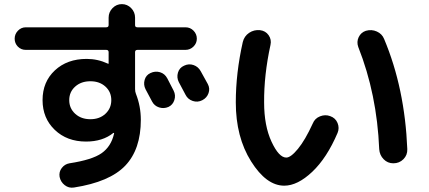

<svg xmlns="http://www.w3.org/2000/svg" viewBox="-20 -837 2040 914"><path d="M696.3 -489.3Q718.8 -500 741.7 -493.2Q764.6 -486.3 776.4 -463.9Q781.2 -454.1 791.5 -434.6Q801.8 -415 806.6 -405.3Q817.4 -383.8 810.1 -360.8Q802.7 -337.9 782.2 -328.1Q759.8 -318.4 737.3 -325.7Q714.8 -333 704.1 -353.5Q677.7 -402.3 672.9 -412.1Q662.1 -433.6 668.5 -456.5Q674.8 -479.5 696.3 -489.3ZM856.4 -524.4Q878.9 -535.2 901.4 -527.3Q923.8 -519.5 935.5 -498Q958 -458 969.2 -437Q980.5 -416 972.7 -393.6Q964.8 -371.1 942.9 -359.9Q920.9 -348.6 897.5 -356.4Q874 -364.3 863.3 -385.7Q853.5 -405.3 831.1 -446.3Q820.3 -467.8 827.1 -491.2Q834 -514.6 856.4 -524.4ZM481.9 -295.4Q509.8 -321.3 509.8 -360.4Q509.8 -399.4 481.9 -424.8Q454.1 -450.2 410.2 -450.2Q366.2 -450.2 337.9 -424.8Q309.6 -399.4 309.6 -360.4Q309.6 -321.3 337.9 -295.4Q366.2 -269.5 410.2 -269.5Q454.1 -269.5 481.9 -295.4ZM102.5 -599.6Q80.1 -599.6 64.9 -615.2Q49.8 -630.9 49.8 -652.8Q49.8 -674.8 65.4 -690.9Q81.1 -707 102.5 -707H485.4Q497.1 -707 497.1 -717.8V-752.9Q497.1 -779.3 515.6 -798.3Q534.2 -817.4 560.1 -817.4Q585.9 -817.4 604.5 -798.3Q623 -779.3 623 -752.9V-716.8Q623 -707 634.8 -707H863.3Q885.7 -707 901.4 -690.9Q917 -674.8 917 -652.8Q917 -630.9 900.9 -615.2Q884.8 -599.6 863.3 -599.6H634.8Q623 -599.6 623 -588.9V-413.1Q623 -400.4 627 -390.6Q650.4 -331.1 650.4 -266.6Q650.4 -126 576.2 -48.3Q502 29.3 332 55.7Q307.6 59.6 288.1 44.4Q268.6 29.3 263.7 4.9Q259.8 -18.6 273.9 -37.1Q288.1 -55.7 310.5 -59.6Q418.9 -76.2 463.9 -107.9Q508.8 -139.6 522.5 -199.2Q522.5 -200.2 522.9 -201.2Q523.4 -202.1 523.4 -203.1Q523.4 -204.1 522.5 -204.1H519.5Q468.8 -163.1 389.6 -163.1Q298.8 -163.1 240.7 -218.8Q182.6 -274.4 182.6 -360.4Q182.6 -447.3 241.2 -502Q299.8 -556.6 392.6 -556.6Q445.3 -556.6 493.2 -534.2Q493.2 -534.2 494.1 -534.2L496.1 -533.2Q497.1 -533.2 497.1 -534.2V-588.9Q497.1 -599.6 485.4 -599.6Z M1785.2 -127Q1774.4 -388.7 1685.5 -613.3Q1676.8 -637.7 1687.5 -660.2Q1698.2 -682.6 1721.7 -690.4Q1749 -698.2 1773.9 -687Q1798.8 -675.8 1808.6 -651.4Q1907.2 -417 1918.9 -127Q1919.9 -98.6 1900.4 -79.1Q1880.9 -59.6 1852.5 -59.6Q1825.2 -59.6 1806.2 -79.1Q1787.1 -98.6 1785.2 -127ZM1333 46.9Q1248 46.9 1175.3 -68.8Q1102.5 -184.6 1102.5 -349.6Q1102.5 -489.3 1135.7 -636.7Q1142.6 -665 1166 -680.7Q1189.5 -696.3 1217.8 -693.4Q1244.1 -690.4 1258.8 -669.4Q1273.4 -648.4 1267.6 -623Q1236.3 -479.5 1237.3 -349.6Q1237.3 -238.3 1272.5 -162.6Q1307.6 -86.9 1342.8 -86.9Q1364.3 -86.9 1398.4 -128.4Q1432.6 -169.9 1468.8 -249Q1478.5 -273.4 1503.4 -283.2Q1528.3 -293 1551.8 -284.2Q1577.1 -275.4 1586.9 -251.5Q1596.7 -227.5 1586.9 -204.1Q1536.1 -85 1466.3 -19Q1396.5 46.9 1333 46.9Z"/></svg>

Font: Rounded-X Mgen+ 1mn bold
Style: Bold
Weight: 700
Designer: [Source Han Sans]
Ryoko NISHIZUKA  (kana & ideographs); Paul D. Hunt (Latin, Greek & Cyrillic); Wenlong ZHANG  (bopomofo
Version: Version 1.059.20150602